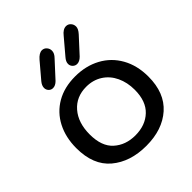

<svg xmlns="http://www.w3.org/2000/svg" viewBox="-202 -868 1001 1001"><g transform="rotate(-45 299.0 -367.0)"><path d="M34 -248Q34 -327 65.5 -388Q97 -449 155.5 -483Q214 -517 294 -517Q372 -517 433.5 -484Q495 -451 529.5 -389.5Q564 -328 564 -246Q564 -126 492 -62Q420 2 301 2Q183 2 108.5 -60.5Q34 -123 34 -248ZM465 -248Q465 -302 444.5 -345.5Q424 -389 385.5 -413.5Q347 -438 297 -438Q223 -438 178.5 -386.5Q134 -335 134 -249Q134 -161 181 -119Q228 -77 299 -77Q373 -77 419 -120.5Q465 -164 465 -248ZM137 -589Q137 -606 152 -624L224 -709Q247 -736 268 -736Q283 -736 293.5 -724.5Q304 -713 304 -697Q304 -678 285 -659L205 -572Q188 -555 170 -555Q156 -555 146.5 -565Q137 -575 137 -589ZM314 -589Q314 -606 330 -624L402 -709Q423 -736 446 -736Q461 -736 471.5 -724.5Q482 -713 482 -697Q482 -680 463 -659L384 -573Q366 -555 348 -555Q334 -555 324 -565Q314 -575 314 -589Z"/></g></svg>

Font: Mali Medium
Style: Regular
Weight: 500
Version: Version 1.000; ttfautohint (v1.6)